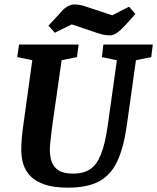

<svg xmlns="http://www.w3.org/2000/svg" viewBox="-20 -853 723 884"><path d="M293.3 11Q228.7 11 186.7 -3Q144.7 -16.9 120.8 -41.5Q96.9 -66.1 87.4 -97.1Q77.9 -128.1 77.9 -163.1Q77.9 -211.1 86.9 -273.7L128.7 -576L59.2 -590L67.7 -648H342.1L334.4 -590L263.8 -576L221.1 -277.6Q216.3 -242.7 212.9 -210.5Q209.4 -178.3 209.4 -164.1Q209.4 -134.7 217.5 -109.6Q225.6 -84.5 249 -69.1Q272.4 -53.6 317.7 -53.6Q362.4 -53.6 393 -72.6Q423.6 -91.6 443.9 -140.2Q464.2 -188.9 476.4 -277.6L518.2 -575.8L449.1 -590L456 -648H683.5L676.3 -590L605.9 -575.8L564.2 -278.2Q549.7 -173.6 519.7 -109.8Q489.7 -46.1 435.5 -17.6Q381.2 11 293.3 11ZM486.6 -690.1Q467.9 -690.1 452.5 -694.1Q437 -698 419.6 -704L310.4 -740.8L232.3 -702.2L203.2 -734.9L253.7 -789.5Q270.2 -810.6 287.8 -821.6Q305.4 -832.5 320.9 -832.5Q339.4 -832.5 354.9 -828.7Q370.4 -824.8 387.9 -818.6L496.7 -782.6L574.2 -822.2L603.3 -788.6L553.5 -733.1Q534.9 -713.1 518.1 -701.6Q501.2 -690.1 486.6 -690.1Z"/></svg>

Font: Faustina Light
Style: Italic
Weight: 300
Italic angle: -8°
Designer: Alfonso Garcia
Foundry: http://www.omnibus-type.com
Version: Version 1.200